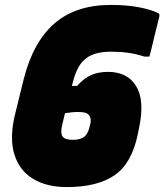

<svg xmlns="http://www.w3.org/2000/svg" viewBox="-20 -740 668 780"><path d="M430 -720Q495 -720 544.5 -710.5Q594 -701 622 -687Q630 -684 627 -672Q626 -667 620 -643.5Q614 -620 607 -591Q600 -562 594.5 -539Q589 -516 587 -510H567Q533 -521 501 -525.5Q469 -530 431 -530Q366 -530 331 -504Q312 -490 299.5 -468Q287 -446 279 -417L272 -391H293Q321 -422 350 -435Q379 -448 419 -448Q497 -448 532.5 -391Q568 -334 546 -226L540 -196Q516 -77 446 -28.5Q376 20 251 20Q169 20 113.5 -14Q58 -48 38 -114Q18 -180 41 -275L76 -417Q114 -569 201 -644.5Q288 -720 430 -720ZM236 -183Q247 -172 276 -172Q305 -172 321 -183.5Q337 -195 344 -225L346 -233Q350 -248 348 -257.5Q346 -267 341 -273Q336 -279 326.5 -282Q317 -285 297 -285Q271 -285 244 -280L233 -234Q224 -196 236 -183Z"/></svg>

Font: Recursive Mn Lnr St XBk
Style: Italic
Weight: 1000
Italic angle: -15°
Monospace: yes
Version: Version 1.079;hotconv 1.0.112;makeotfexe 2.5.65598; ttfautoh